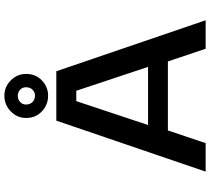

<svg xmlns="http://www.w3.org/2000/svg" viewBox="-62 -922 984 900"><g transform="rotate(-90 430.0 -472.0)"><path d="M785 0H651.5L592 -177H268.5L209 0H75.5L314.5 -700H546ZM406 -606.5 294 -270H566.5L454.5 -606.5ZM431.5 -738.5Q388.5 -738.5 357.8 -767.8Q327 -797 327 -841.5Q327 -883.5 357.8 -913.5Q388.5 -943.5 431.5 -943.5Q473 -943.5 503.2 -913.5Q533.5 -883.5 533.5 -841.5Q533.5 -797 503.2 -767.8Q473 -738.5 431.5 -738.5ZM431.5 -800Q448 -800 459.5 -811.5Q471 -823 471 -842.5Q471 -858.5 459.5 -869.5Q448 -880.5 431.5 -880.5Q413.5 -880.5 401.8 -869.5Q390 -858.5 390 -842.5Q390 -823 401.8 -811.5Q413.5 -800 431.5 -800Z"/></g></svg>

Font: Trispace SemiExpanded Medium
Style: Regular
Weight: 500
Width: 6
Designer: Tyler Finck
Foundry: Etcetera Type Company
Version: Version 1.210; ttfautohint (v1.8.3)